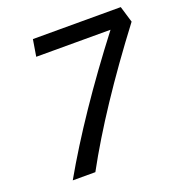

<svg xmlns="http://www.w3.org/2000/svg" viewBox="-127 -809 866 918"><g transform="rotate(-20 306.0 -350.0)"><path d="M504 -615H126L140 -700H587L612 -617Q352 -274 203 0H88Q249 -283 504 -615Z"/></g></svg>

Font: KoHo SemiBold
Style: Italic
Weight: 600
Italic angle: -10°
Version: Version 1.000; ttfautohint (v1.6)